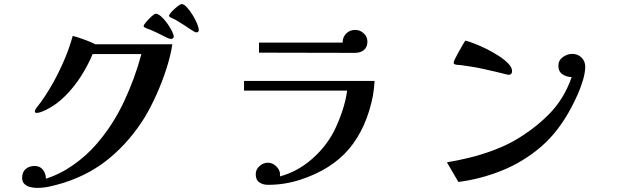

<svg xmlns="http://www.w3.org/2000/svg" viewBox="-20 -884 3040 937"><path d="M821 -668Q813 -613 792 -548Q771 -483 743 -421Q715 -359 686 -311Q616 -198 519 -116Q422 -34 294 7Q262 17 228 25Q194 33 160 33Q145 33 128 29Q111 25 99.5 14Q88 3 88 -16Q88 -44 105 -59Q122 -74 149 -74Q175 -74 189.5 -55.5Q204 -37 204 -12Q274 -34 339 -80Q404 -126 451 -181Q531 -273 585 -388Q639 -503 670 -620H432Q411 -569 377.5 -515.5Q344 -462 300 -417.5Q256 -373 205 -348Q197 -344 183 -338.5Q169 -333 159 -333Q150 -333 150 -341Q150 -345 152 -347Q153 -349 154 -351.5Q155 -354 156 -355Q181 -386 202 -418.5Q223 -451 242 -485Q271 -538 295 -594.5Q319 -651 335 -709Q364 -701 395 -689.5Q426 -678 445 -668ZM828 -704Q828 -701 824 -697.5Q820 -694 817 -694Q806 -694 797 -699Q776 -710 745.5 -724.5Q715 -739 692 -747Q689 -749 685 -751Q681 -753 681 -757Q681 -762 693 -776.5Q705 -791 719.5 -804Q734 -817 740 -817Q751 -817 766 -804Q781 -791 795 -771.5Q809 -752 818.5 -733.5Q828 -715 828 -704ZM950 -738Q950 -726 939 -726Q933 -726 924.5 -731.5Q916 -737 911 -740Q895 -751 878.5 -761.5Q862 -772 845 -782Q838 -787 831 -790Q824 -793 816 -797Q813 -799 809 -801Q805 -803 805 -807Q805 -813 817.5 -826.5Q830 -840 845 -852Q860 -864 867 -864Q878 -864 892 -848.5Q906 -833 919.5 -811.5Q933 -790 941.5 -769.5Q950 -749 950 -738Z M1808 -489Q1807 -471 1805 -453Q1803 -435 1800 -417Q1769 -259 1683.5 -157.5Q1598 -56 1443 -6Q1368 18 1288 18Q1263 18 1245.5 6Q1228 -6 1228 -34Q1228 -57 1246.5 -73.5Q1265 -90 1287 -90Q1310 -90 1328.5 -72Q1347 -54 1347 -31Q1347 -29 1346.5 -27Q1346 -25 1346 -23Q1430 -46 1498 -104Q1566 -162 1607 -238Q1630 -282 1649 -337.5Q1668 -393 1674 -442H1171V-489ZM1773 -681Q1773 -654 1756 -640Q1739 -626 1713 -626Q1596 -626 1478.5 -626.5Q1361 -627 1244 -627V-676H1652Q1652 -703 1669.5 -720.5Q1687 -738 1714 -738Q1737 -738 1755 -721.5Q1773 -705 1773 -681Z M2836 -559Q2836 -530 2825 -493Q2814 -456 2798 -420.5Q2782 -385 2768 -359Q2739 -304 2702 -255Q2665 -206 2617 -165Q2532 -93 2429 -51.5Q2326 -10 2217 4L2161 -92Q2212 -100 2271 -114.5Q2330 -129 2387.5 -150.5Q2445 -172 2489 -197Q2585 -252 2659 -326.5Q2733 -401 2770 -508Q2745 -508 2725 -521.5Q2705 -535 2705 -563Q2705 -590 2727 -605.5Q2749 -621 2773 -621Q2800 -621 2818 -603Q2836 -585 2836 -559ZM2479 -537Q2479 -519 2462 -519Q2461 -519 2459.5 -519.5Q2458 -520 2456 -520Q2425 -528 2394.5 -535Q2364 -542 2332 -549Q2310 -554 2288 -557.5Q2266 -561 2244 -564Q2235 -566 2225.5 -566.5Q2216 -567 2207 -568Q2201 -570 2197.5 -571Q2194 -572 2194 -579Q2194 -584 2201.5 -598.5Q2209 -613 2219 -631.5Q2229 -650 2238 -665Q2247 -680 2251 -686Q2267 -682 2294.5 -671.5Q2322 -661 2353.5 -645.5Q2385 -630 2413.5 -611.5Q2442 -593 2460.5 -574Q2479 -555 2479 -537Z"/></svg>

Font: Kaisei Decol
Style: Bold
Weight: 700
Designer: Font-Kai, 金井和夫
Foundry: KAZUO KANAI
Version: Version 5.003